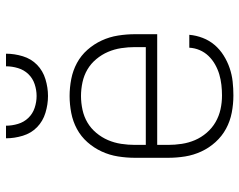

<svg xmlns="http://www.w3.org/2000/svg" viewBox="-99 -691 798 640"><g transform="rotate(-90 300.0 -371.0)"><path d="M302 8Q273 8 244.5 2.5Q216 -3 191 -16.5Q166 -30 146.5 -51.5Q127 -73 115 -99Q103 -125 98.5 -153Q94 -181 94 -210V-320Q94 -348 98.5 -376.5Q103 -405 115 -431Q127 -457 146 -478.5Q165 -500 190 -513.5Q215 -527 243.5 -532.5Q272 -538 300 -538Q328 -538 356.5 -532.5Q385 -527 410 -513.5Q435 -500 454 -478.5Q473 -457 485 -431Q497 -405 501.5 -376.5Q506 -348 506 -320V-246H137V-210Q137 -187 140.5 -164Q144 -141 153 -120Q162 -99 177.5 -81Q193 -63 213 -51.5Q233 -40 255.5 -35Q278 -30 302 -30Q319 -30 337 -32Q355 -34 372 -39Q389 -44 405 -53Q421 -62 433.5 -75Q446 -88 453 -104.5Q460 -121 461 -139H504Q502 -116 493.5 -94Q485 -72 470 -54.5Q455 -37 435 -24.5Q415 -12 393 -4.5Q371 3 348 5.5Q325 8 302 8ZM463 -284V-320Q463 -343 459.5 -366Q456 -389 447 -410Q438 -431 423 -449Q408 -467 388.5 -478.5Q369 -490 346 -495Q323 -500 300 -500Q277 -500 254 -495Q231 -490 211.5 -478.5Q192 -467 177 -449Q162 -431 153 -410Q144 -389 140.5 -366Q137 -343 137 -320V-284ZM300 -610Q272 -610 244 -618.5Q216 -627 196 -646.5Q176 -666 167.5 -694Q159 -722 159 -750H201Q201 -730 207 -710Q213 -690 227 -675.5Q241 -661 260.5 -654.5Q280 -648 300 -648Q320 -648 339.5 -654.5Q359 -661 373 -675.5Q387 -690 393 -710Q399 -730 399 -750H441Q441 -722 432.5 -694Q424 -666 404 -646.5Q384 -627 356 -618.5Q328 -610 300 -610Z"/></g></svg>

Font: Iosevka Slab XLtEx
Style: Regular
Weight: 200
Width: 7
Monospace: yes
Designer: Belleve Invis
Foundry: Belleve Invis
Version: Version 11.1.0; ttfautohint (v1.8.3)